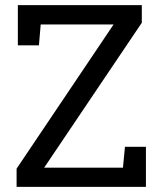

<svg xmlns="http://www.w3.org/2000/svg" viewBox="-20 -731 636 751"><path d="M152.8 -75.2H460.9L468.8 -156.7H550.8V0H44.9V-71.3L424.3 -635.3H139.2L132.3 -553.7H49.8V-710.9H534.7V-642.1Z"/></svg>

Font: TypoPRO Roboto Slab
Style: Regular
Weight: 400
Designer: Google
Version: Version 1.100263; 2013; ttfautohint (v0.94.20-1c74) -l 8 -r 